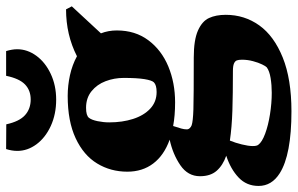

<svg xmlns="http://www.w3.org/2000/svg" viewBox="-190 -524 958 618"><g transform="rotate(-90 289.0 -215.0)"><path d="M550.3 32.7Q550.3 92.8 516.4 140.4Q482.4 188 412.8 216.1Q343.3 244.1 239.7 244.1Q100.1 244.1 40.5 206.5Q-0.5 180.7 -0.5 138.2Q-0.5 99.6 26.6 74Q53.7 48.3 96.7 34.2Q65.9 23.4 48.3 3.4Q30.8 -16.6 30.8 -50.3Q30.8 -89.4 66.2 -113.5Q101.6 -137.7 148.4 -147.9Q98.1 -166 71.8 -200.7Q45.4 -235.4 45.4 -284.2Q45.4 -337.9 71.8 -381.3Q98.1 -424.8 152.8 -450.4Q207.5 -476.1 289.1 -476.1Q322.8 -476.1 356 -468.8Q389.2 -461.4 417 -446.3Q485.8 -481.4 567.9 -481.4L577.6 -462.9L490.7 -369.1Q500 -345.2 500 -317.9Q500 -258.8 468.5 -216.6Q437 -174.3 384.3 -152.3Q331.5 -130.4 268.6 -130.4Q225.6 -130.4 192.4 -136.7Q187 -120.1 184.3 -110.6Q181.6 -101.1 181.6 -92.8Q181.6 -87.4 185.5 -83.3Q189.5 -79.1 194.8 -77.1Q207.5 -72.8 245.8 -71.5Q284.2 -70.3 413.1 -70.3Q469.2 -70.3 499.5 -56.9Q529.8 -43.5 540 -21.2Q550.3 1 550.3 32.7ZM204.1 -342.3Q204.1 -300.3 215.1 -265.9Q226.1 -231.4 248 -210.7Q270 -189.9 301.8 -189.9Q324.2 -189.9 333 -198.7Q339.4 -205.1 343.3 -229Q347.2 -252.9 347.2 -295.9Q347.2 -326.2 336.7 -354Q326.2 -381.8 304.4 -399.4Q282.7 -417 251 -417Q226.1 -417 218.8 -407.7Q211.9 -398.9 208 -379.9Q204.1 -360.8 204.1 -342.3ZM405.8 85Q405.8 74.2 403.6 68.4Q401.4 62.5 393.6 59.1Q385.7 55.7 369.6 55.7Q296.4 55.7 241.9 54Q187.5 52.2 145.5 45.9Q138.2 63.5 133.1 84.5Q127.9 105.5 127.9 119.6Q127.9 132.3 131.8 137.2Q140.6 149.4 167.5 159.4Q194.3 169.4 230 175Q265.6 180.7 299.3 180.7Q324.2 180.7 346.9 177Q369.6 173.3 381.3 164.6Q384.8 161.6 390.6 149.7Q396.5 137.7 401.1 120.4Q405.8 103 405.8 85ZM112.3 -638.2Q112.3 -655.8 118.2 -674.3L197.8 -673.8Q207 -631.8 227.3 -613.5Q247.6 -595.2 277.8 -595.2Q307.1 -595.2 326.2 -613.5Q345.2 -631.8 354 -674.3H433.6Q439.5 -654.8 439.5 -638.7Q439.5 -606 418.5 -577.1Q397.5 -548.3 360.4 -530.8Q323.2 -513.2 277.3 -513.2Q230.5 -513.2 192.6 -530.5Q154.8 -547.9 133.5 -576.7Q112.3 -605.5 112.3 -638.2Z"/></g></svg>

Font: Vesper Libre Heavy
Style: Regular
Weight: 900
Designer: Robert Keller & Kimya Gandhi
Foundry: Mota Italic
Version: Version 1.058